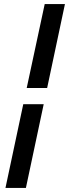

<svg xmlns="http://www.w3.org/2000/svg" viewBox="-20 -720 352 949"><path d="M213 -285H112L201 -700H301ZM7 209 95 -205H196L108 209Z"/></svg>

Font: Rosa Sans Medium
Style: Italic
Weight: 500
Italic angle: -12°
Designer: Pentagram / MCKL
Foundry: Pentagram / MCKL
Version: Version 1.005;September 16, 2019;FontCreator 11.5.0.2425 64-